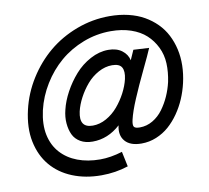

<svg xmlns="http://www.w3.org/2000/svg" viewBox="-91 -801 1170 1074"><g transform="rotate(-10 494.0 -264.5)"><path d="M400.4 169.9Q310.1 169.9 236.3 139.9Q162.6 109.9 115.5 53.7Q68.4 -2.4 51.8 -82.8Q35.2 -163.1 58.6 -263.2Q79.6 -354 129.9 -434.1Q180.2 -514.2 250.2 -572.8Q320.3 -631.3 410.6 -665.3Q501 -699.2 597.7 -699.2Q654.8 -699.2 704.6 -687.3Q754.4 -675.3 793.2 -653.3Q832 -631.3 862.5 -600.6Q893.1 -569.8 912.6 -531.7Q932.1 -493.7 942.1 -450Q952.1 -406.2 951.2 -357.7Q950.2 -309.1 938.5 -258.3Q928.2 -213.9 910.4 -172.1Q892.6 -130.4 866.5 -92.8Q840.3 -55.2 808.6 -27.3Q776.9 0.5 736.6 17.1Q696.3 33.7 652.3 33.7Q587.9 33.7 558.8 -0.2Q529.8 -34.2 542.5 -88.9Q471.7 -24.4 384.8 -24.4Q344.2 -24.4 315.7 -41Q287.1 -57.6 273.9 -85.4Q260.7 -113.3 257.6 -149.9Q254.4 -186.5 264.6 -226.6Q275.9 -274.4 303 -324.5Q330.1 -374.5 367.7 -417.2Q405.3 -460 456.1 -487.3Q506.8 -514.6 558.6 -514.6Q605.5 -514.6 635.5 -492.2Q665.5 -469.7 672.9 -435.5L697.3 -490.7L786.1 -485.8Q772 -451.7 732.4 -369.4Q692.9 -287.1 664.1 -219Q635.3 -150.9 625 -106.4Q618.2 -77.1 624.8 -66.9Q631.3 -56.6 658.2 -56.6Q697.3 -56.6 731.7 -76.9Q766.1 -97.2 790.3 -130.4Q814.5 -163.6 831.3 -201.4Q848.1 -239.3 857.4 -279.8Q868.7 -334.5 866.5 -384Q864.3 -433.6 843.5 -476.1Q822.8 -518.6 789.3 -549.3Q755.9 -580.1 704.6 -597.7Q653.3 -615.2 590.3 -615.2Q509.3 -615.2 433.8 -586.2Q358.4 -557.1 300 -507.3Q241.7 -457.5 200 -389.6Q158.2 -321.8 140.1 -245.1Q122.6 -167 135.5 -106.2Q148.4 -45.4 186.3 -3.7Q224.1 38.1 281.2 59.6Q338.4 81.1 409.2 81.1Q467.8 81.1 535.2 60.5L553.2 146Q481 169.9 400.4 169.9ZM400.9 -112.3Q440.4 -112.3 478.3 -133.5Q516.1 -154.8 544.4 -188.2Q572.8 -221.7 593.3 -260.7Q613.8 -299.8 622.6 -337.4Q632.3 -380.9 619.1 -403.6Q606 -426.3 564.5 -426.3Q524.9 -426.3 486.6 -405.3Q448.2 -384.3 419.9 -351.1Q391.6 -317.9 371.1 -279.3Q350.6 -240.7 341.8 -203.1Q321.8 -112.3 400.9 -112.3Z"/></g></svg>

Font: HK Grotesk SemiBold Italic
Style: Regular
Weight: 600
Italic angle: -13°
Designer: Alfredo Marco Pradil and Stefan Peev
Foundry: Hanken Design Co.
Version: Version 1.000;PS 001.000;hotconv 1.0.88;makeotf.lib2.5.64775